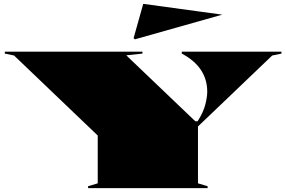

<svg xmlns="http://www.w3.org/2000/svg" viewBox="-20 -976 1485 996"><path d="M437 0V-10L487 -25V-273L53 -688L5 -698V-708H719V-698L635 -689L993 -347H1005L1010 -355Q1035 -395 1045 -433.5Q1055 -472 1055 -500Q1055 -564 1022 -613.5Q989 -663 923 -698V-708H1440V-698L1392 -688L1007 -320V-25L1057 -10V0ZM680 -772 673 -778 723 -956 1133 -900Z"/></svg>

Font: Kalnia Expanded
Style: Bold
Weight: 700
Width: 7
Designer: Frida Medrano
Foundry: Frida Medrano
Version: Version 1.105